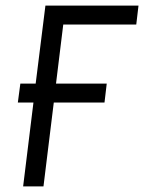

<svg xmlns="http://www.w3.org/2000/svg" viewBox="-20 -669 517 689"><path d="M44 -301H100L63 0H136L173 -301H355L363 -369H181L207 -581H469L477 -649H143L108 -369H53Z"/></svg>

Font: Gamestation Condensed
Style: Italic
Weight: 400
Width: 3
Designer: Jonas Hecksher
Foundry: Jonas Hecksher, Playtypeª, e-types AS
Version: Version 1.003